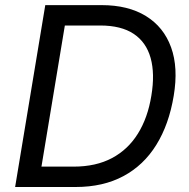

<svg xmlns="http://www.w3.org/2000/svg" viewBox="-20 -748 756 768"><path d="M282.2 0H91.3L104.5 -81.5H274.4Q363.8 -81.5 428 -115.7Q492.2 -149.9 531.7 -213.6Q571.3 -277.3 585.4 -365.2Q600.1 -453.1 582.5 -516.1Q564.9 -579.1 514.9 -612.5Q464.8 -646 380.4 -646H194.3L208 -727.5H386.7Q492.7 -727.5 563.7 -683.8Q634.8 -640.1 664.3 -558.8Q693.8 -477.5 674.8 -364.3Q655.8 -250 605.2 -168.5Q554.7 -86.9 473.6 -43.5Q392.6 0 282.2 0ZM252.9 -727.5 132.3 0H40.5L161.1 -727.5Z"/></svg>

Font: Inter 17pt
Style: Italic
Weight: 400
Italic angle: -9.3988°
Version: Version 4.001;git-66647c0bb